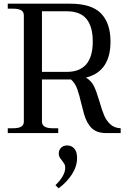

<svg xmlns="http://www.w3.org/2000/svg" viewBox="-20 -720 707 1039"><path d="M633 -26V0H553Q505 0 477.5 -25.5Q450 -51 435 -102L421 -156Q409 -208 397.5 -239.5Q386 -271 364 -290H360H207V-62Q207 -26 265 -26H295V0H22V-26H51Q80 -26 94.5 -34.5Q109 -43 109 -62V-637Q109 -656 94.5 -664.5Q80 -673 51 -673H22V-700H360Q476 -700 527 -647Q578 -594 578 -495Q578 -333 445 -300Q474 -283 488 -254.5Q502 -226 517 -175Q531 -126 543 -97Q555 -68 577 -47.5Q599 -27 633 -26ZM341 -331Q482 -331 482 -495Q482 -576 448 -617.5Q414 -659 341 -659H207V-331ZM397 135Q397 180 369.5 223Q342 266 297 299L280 282Q333 231 333 187Q333 175 328.5 167.5Q324 160 315 148Q306 137 302 129.5Q298 122 298 111Q298 92 310.5 79.5Q323 67 344 67Q367 67 382 84Q397 101 397 135Z"/></svg>

Font: TavirajRegular
Style: Regular
Weight: 400
Designer: Katatrad Team
Foundry: CadsonDemak
Version: Version 1.001